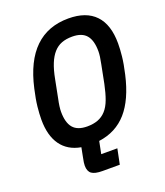

<svg xmlns="http://www.w3.org/2000/svg" viewBox="-158 -815 940 1097"><g transform="rotate(-20 311.5 -267.0)"><path d="M379 176H274Q228 176 208.5 161.5Q189 147 189 113Q189 105 190.5 93Q192 81 197 58L207 7Q128 -7 87 -64.5Q46 -122 46 -219Q46 -253 50.5 -296.5Q55 -340 69 -401Q138 -710 388 -710Q496 -710 551.5 -651.5Q607 -593 607 -479Q607 -445 602.5 -401.5Q598 -358 584 -297Q552 -156 486 -81Q420 -6 315 8L300 83H398ZM280 -93Q317 -93 345 -103.5Q373 -114 394 -137Q415 -160 429 -197.5Q443 -235 454 -288L476 -400Q486 -447 486 -475Q486 -541 459 -573Q432 -605 373 -605Q336 -605 308.5 -594.5Q281 -584 260 -560.5Q239 -537 224 -500Q209 -463 199 -410L177 -298Q172 -275 169.5 -256Q167 -237 167 -223Q167 -157 194 -125Q221 -93 280 -93Z"/></g></svg>

Font: IBM Plex Sans Cond SmBld
Style: Italic
Weight: 600
Width: 3
Italic angle: -11°
Designer: Mike Abbink, Paul van der Laan, Pieter van Rosmalen
Foundry: Bold Monday
Version: Version 1.3